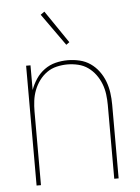

<svg xmlns="http://www.w3.org/2000/svg" viewBox="-53 -788 606 830"><g transform="rotate(-5 250.0 -373.0)"><path d="M72 0V-520H91V-413Q100 -438 115 -460.5Q130 -483 152 -499Q174 -515 200 -521.5Q226 -528 253 -528Q279 -528 304.5 -522Q330 -516 351 -501.5Q372 -487 387.5 -466Q403 -445 412 -421Q421 -397 424.5 -371.5Q428 -346 428 -320V0H409V-320Q409 -343 406 -366.5Q403 -390 394.5 -412Q386 -434 372 -453Q358 -472 339 -485.5Q320 -499 296.5 -504.5Q273 -510 250 -510Q227 -510 203.5 -504.5Q180 -499 161 -485.5Q142 -472 128 -453Q114 -434 105.5 -412Q97 -390 94 -366.5Q91 -343 91 -320V0ZM253 -595 154 -734 171 -746 267 -605Z"/></g></svg>

Font: Iosevka Thin
Style: Regular
Weight: 100
Monospace: yes
Designer: Belleve Invis
Foundry: Belleve Invis
Version: Version 32.5.0; ttfautohint (v1.8.4)